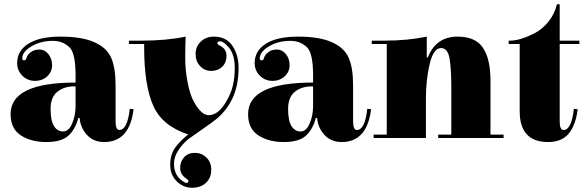

<svg xmlns="http://www.w3.org/2000/svg" viewBox="-20 -661 2771 907"><path d="M337 -160V-253Q333 -253 330 -253Q283 -253 251 -227.5Q219 -202 219 -146.5Q219 -91 235 -65.5Q251 -40 278 -40Q305 -40 321 -78Q337 -116 337 -160ZM544 -47Q582 -47 593 -147L611 -145Q592 10 472 10Q422 10 391 -23.5Q360 -57 356 -104H350Q336 -50 303 -20Q270 10 198.5 10Q127 10 78.5 -21.5Q30 -53 30 -122Q30 -271 337 -271V-304Q337 -401 313 -432Q302 -446 280.5 -457Q259 -468 229 -468Q172 -468 128.5 -442Q85 -416 85 -385Q85 -376 94 -376Q100 -376 102 -379.5Q104 -383 105 -386.5Q106 -390 107 -392.5Q108 -395 111.5 -401Q115 -407 129 -417Q143 -427 167 -427Q191 -427 208.5 -405.5Q226 -384 226 -353Q226 -322 203 -300.5Q180 -279 145 -279Q110 -279 85.5 -303.5Q61 -328 61 -363Q61 -421 114 -454.5Q167 -488 266.5 -488Q366 -488 425 -462Q484 -436 505 -388.5Q526 -341 526 -258V-88Q526 -47 544 -47Z M990 -488Q1048 -488 1077.5 -445.5Q1107 -403 1107 -339Q1107 -188 1005 -101Q986 -85 944.5 -56.5Q903 -28 875.5 -8Q848 12 825 45Q802 78 802 113Q802 172 850 199Q856 203 861 203Q870 203 870 194Q870 189 862 184Q831 164 831 133Q831 102 850 81.5Q869 61 900.5 61Q932 61 955 83Q978 105 978 142Q978 179 953 202.5Q928 226 887 226Q846 226 815 195.5Q784 165 784 117.5Q784 70 806.5 38Q829 6 869 -26Q746 -66 703.5 -162.5Q661 -259 661 -437V-453H589V-469H649Q766 -469 857 -488Q855 -442 855 -385.5Q855 -329 866.5 -270.5Q878 -212 896 -180Q931 -117 966 -117Q1022 -117 1066 -215Q1089 -267 1089 -341Q1089 -415 1049 -449Q1032 -466 1019.5 -466Q1007 -466 1007 -457Q1007 -451 1016 -447Q1050 -431 1050 -398Q1050 -365 1029.5 -345.5Q1009 -326 978 -326Q947 -326 925.5 -348.5Q904 -371 904 -406Q904 -441 928.5 -464.5Q953 -488 990 -488Z M1459 -160V-253Q1455 -253 1452 -253Q1405 -253 1373 -227.5Q1341 -202 1341 -146.5Q1341 -91 1357 -65.5Q1373 -40 1400 -40Q1427 -40 1443 -78Q1459 -116 1459 -160ZM1666 -47Q1704 -47 1715 -147L1733 -145Q1714 10 1594 10Q1544 10 1513 -23.5Q1482 -57 1478 -104H1472Q1458 -50 1425 -20Q1392 10 1320.5 10Q1249 10 1200.5 -21.5Q1152 -53 1152 -122Q1152 -271 1459 -271V-304Q1459 -401 1435 -432Q1424 -446 1402.5 -457Q1381 -468 1351 -468Q1294 -468 1250.5 -442Q1207 -416 1207 -385Q1207 -376 1216 -376Q1222 -376 1224 -379.5Q1226 -383 1227 -386.5Q1228 -390 1229 -392.5Q1230 -395 1233.5 -401Q1237 -407 1251 -417Q1265 -427 1289 -427Q1313 -427 1330.5 -405.5Q1348 -384 1348 -353Q1348 -322 1325 -300.5Q1302 -279 1267 -279Q1232 -279 1207.5 -303.5Q1183 -328 1183 -363Q1183 -421 1236 -454.5Q1289 -488 1388.5 -488Q1488 -488 1547 -462Q1606 -436 1627 -388.5Q1648 -341 1648 -258V-88Q1648 -47 1666 -47Z M1807 -453H1736V-469H1796Q1905 -469 1996 -488V-390H2001Q2040 -488 2141 -488Q2227 -488 2262 -434.5Q2297 -381 2297 -282V-25H2359V-9H2050V-25H2112V-240Q2112 -342 2103 -388Q2094 -434 2063 -434Q2028 -434 2010 -359.5Q1992 -285 1992 -195V-9H1745V-25H1807Z M2642 -47Q2680 -47 2691 -147L2709 -145Q2700 -71 2667 -30.5Q2634 10 2569 10Q2435 10 2435 -136V-453H2383V-469H2390Q2437 -469 2507 -505Q2542 -523 2571 -559Q2600 -595 2611 -641H2624V-469H2717V-453H2624V-88Q2624 -47 2642 -47Z"/></svg>

Font: Elsie Black
Style: Regular
Weight: 900
Designer: Alejandro Inler
Foundry: Alejandro Inler
Version: 1.002